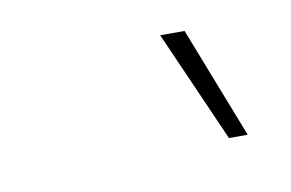

<svg xmlns="http://www.w3.org/2000/svg" viewBox="-33 -806 344 227"><g transform="rotate(-10 139.5 -693.0)"><path d="M227.5 -626.5 168.5 -760.3H197.8L250 -626.5Z"/></g></svg>

Font: Inter Thin
Style: Italic
Weight: 250
Italic angle: -9.3988°
Designer: Rasmus Andersson
Foundry: rsms
Version: Version 4.001;git-66647c0bb